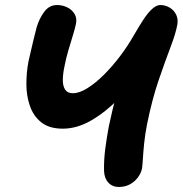

<svg xmlns="http://www.w3.org/2000/svg" viewBox="-20 -732 727 764"><path d="M453 12Q427 12 411 -5.5Q395 -23 394 -52Q393 -95 399 -141Q405 -187 413 -229Q427 -295 440.5 -345.5Q454 -396 470.5 -438.5Q487 -481 505 -522L549 -460Q505 -393 452 -339Q399 -285 342.5 -252.5Q286 -220 230 -220Q176 -220 144.5 -245Q113 -270 99 -310.5Q85 -351 85 -397Q85 -443 93 -486Q98 -507 103 -529.5Q108 -552 114 -576.5Q120 -601 126 -624Q136 -658 156 -685Q176 -712 207 -712Q229 -712 248 -702.5Q267 -693 277 -676Q287 -659 282 -636Q278 -617 269.5 -589.5Q261 -562 252 -531.5Q243 -501 237 -470Q230 -438 230 -413.5Q230 -389 239.5 -375Q249 -361 270 -361Q296 -361 328.5 -381.5Q361 -402 394.5 -435.5Q428 -469 458.5 -509.5Q489 -550 511 -589Q533 -627 551 -654.5Q569 -682 586 -697Q603 -712 618 -712Q638 -712 655.5 -701.5Q673 -691 681.5 -672.5Q690 -654 685 -631Q679 -598 658 -543Q637 -488 611 -412Q585 -336 565 -237Q557 -196 553.5 -160.5Q550 -125 548.5 -99Q547 -73 545 -61Q541 -42 528 -25Q515 -8 496 2Q477 12 453 12Z"/></svg>

Font: Shantell Sans
Style: Bold Italic
Weight: 700
Italic angle: -11°
Designer: Stephen Nixon, Anya Danilova, Shantell Martin
Foundry: Arrow Type
Version: Version 1.011;[c5ecc13dd]